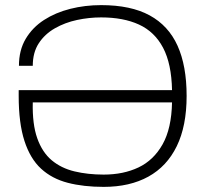

<svg xmlns="http://www.w3.org/2000/svg" viewBox="-20 -718 797 750"><path d="M385 12Q306 12 244.5 -4Q183 -20 140.5 -59Q98 -98 75.5 -167.5Q53 -237 53 -343V-366H652Q650 -469 617 -531.5Q584 -594 523 -622Q462 -650 375 -650Q328 -650 281 -640Q234 -630 194.5 -607.5Q155 -585 131.5 -549Q108 -513 108 -461H54Q54 -522 80.5 -566.5Q107 -611 152 -640Q197 -669 254.5 -683.5Q312 -698 375 -698Q491 -698 564.5 -658Q638 -618 673.5 -539.5Q709 -461 709 -343Q709 -226 670.5 -147Q632 -68 559.5 -28Q487 12 385 12ZM385 -36Q462 -36 521 -64Q580 -92 615 -154Q650 -216 652 -318H108Q106 -233 125.5 -178Q145 -123 182 -92Q219 -61 271 -48.5Q323 -36 385 -36Z"/></svg>

Font: Archivo Thin
Style: Regular
Weight: 250
Designer: Hector Gatti
Foundry: Omnibus-Type
Version: Version 2.001